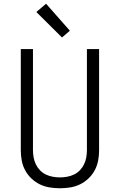

<svg xmlns="http://www.w3.org/2000/svg" viewBox="-20 -997 640 1025"><path d="M300 8Q272 8 244.5 3.5Q217 -1 192.5 -13Q168 -25 147.5 -44.5Q127 -64 114 -88.5Q101 -113 96 -140Q91 -167 91 -195V-735H156V-195Q156 -176 159.5 -156.5Q163 -137 171.5 -119.5Q180 -102 193.5 -88Q207 -74 224.5 -65.5Q242 -57 261.5 -53.5Q281 -50 300 -50Q319 -50 338.5 -53.5Q358 -57 375.5 -65.5Q393 -74 406.5 -88Q420 -102 428.5 -119.5Q437 -137 440.5 -156.5Q444 -176 444 -195V-735H509V-195Q509 -167 504 -140Q499 -113 486 -88.5Q473 -64 452.5 -44.5Q432 -25 407.5 -13Q383 -1 355.5 3.5Q328 8 300 8ZM311 -797 174 -933 226 -977 353 -833Z"/></svg>

Font: Iosevka Custom Light Extended
Style: Regular
Weight: 300
Width: 7
Monospace: yes
Designer: Belleve Invis
Foundry: Belleve Invis
Version: Version 11.2.4; ttfautohint (v1.8.4)